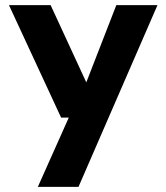

<svg xmlns="http://www.w3.org/2000/svg" viewBox="-20 -516 651 751"><path d="M128 215 249 -56H219L15 -496H178L317 -195H318L435 -496H596L287 215Z"/></svg>

Font: DM Sans 28pt Black
Style: Regular
Weight: 900
Version: Version 4.004;gftools[0.9.30]